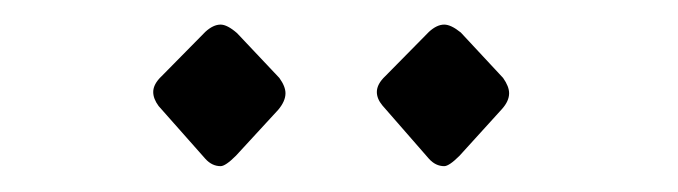

<svg xmlns="http://www.w3.org/2000/svg" viewBox="-20 -690 540 153"><path d="M108.9 -629.4 143.6 -664.6Q149.9 -670.4 155.8 -670.4Q161.1 -670.4 168.9 -663.6L202.6 -627.9Q207.5 -621.1 207.5 -615.7Q207.5 -609.4 201.7 -602.5L168 -565.9Q159.7 -557.6 155.8 -557.6Q148.9 -557.6 143.6 -563.5L106.4 -605.5Q102.1 -611.3 102.1 -616.7Q102.1 -623 108.9 -629.4ZM287.1 -629.4 321.8 -664.6Q328.1 -670.4 334 -670.4Q339.4 -670.4 347.2 -664.1L380.9 -627.9Q385.7 -621.1 385.7 -615.7Q385.7 -609.4 379.9 -603L346.2 -565.9Q337.9 -557.6 334 -557.6Q327.1 -557.6 321.8 -563.5L284.7 -606Q280.3 -611.3 280.3 -616.7Q280.3 -623 287.1 -629.4Z"/></svg>

Font: Otrack
Style: Regular
Weight: 400
Designer: Sodina
Foundry: Sodina
Version: Version 2.10 June 16, 2016